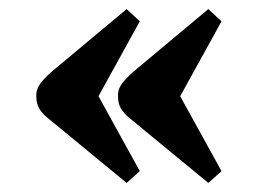

<svg xmlns="http://www.w3.org/2000/svg" viewBox="-20 -455 558 423"><path d="M84 -196Q74 -204 67 -215Q60 -226 60 -243V-248Q61 -261 70 -272.5Q79 -284 95 -298L259 -435L288 -408L197 -243L288 -78L259 -52ZM264 -196Q254 -204 247 -215Q240 -226 240 -243V-248Q241 -261 250 -272.5Q259 -284 275 -298L439 -435L468 -408L377 -243L468 -78L439 -52Z"/></svg>

Font: Bigshot One
Style: Regular
Weight: 400
Designer: Gesine Todt
Foundry: Gesine Todt
Version: Version 1.001